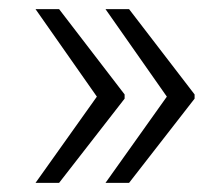

<svg xmlns="http://www.w3.org/2000/svg" viewBox="-20 -481 493 422"><path d="M109.9 -460.9 253.9 -273.4V-264.2L109.9 -79.1H58.1L192.9 -268.6L58.1 -460.9ZM263.7 -460.9 407.7 -273.4V-264.2L263.7 -79.1H211.9L346.7 -268.6L211.9 -460.9Z"/></svg>

Font: Franko
Style: Light
Weight: 300
Designer: Google
Version: Version 1.200310; 2013